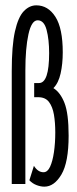

<svg xmlns="http://www.w3.org/2000/svg" viewBox="-20 -689 290 719"><path d="M146 10Q132 10 116.5 4Q101 -2 90 -14L107 -68Q122 -44 143 -44Q158 -44 167.5 -64.5Q177 -85 182 -119Q187 -153 187 -193Q187 -230 182 -259.5Q177 -289 163.5 -307Q150 -325 123 -325H108V-378H126Q164 -378 164 -490Q164 -541 154.5 -577Q145 -613 121 -613Q98 -613 86.5 -560.5Q75 -508 75 -425V0H24V-423Q24 -518 36 -571.5Q48 -625 69 -647Q90 -669 116 -669Q160 -669 187.5 -626Q215 -583 215 -493Q215 -450 207 -414Q199 -378 180 -359Q206 -343 221.5 -303.5Q237 -264 237 -181Q237 -81 210 -35.5Q183 10 146 10Z"/></svg>

Font: Inconsolata UltraCondensed
Style: Regular
Weight: 400
Width: 1
Monospace: yes
Designer: Raph Levien, Cyreal, Brenton Simpson
Foundry: Raph Levien, Cyreal, Google
Version: Version 3.001; ttfautohint (v1.8.2.53-6de2)